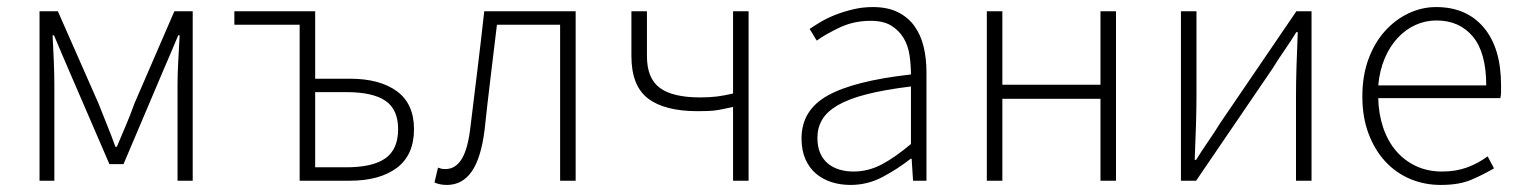

<svg xmlns="http://www.w3.org/2000/svg" viewBox="-20 -512 4311 544"><path d="M92 0V-480H144L259 -219Q271 -188 283.5 -157.5Q296 -127 307 -96H311Q324 -127 337 -157.5Q350 -188 361 -219L474 -480H526V0H483V-272Q483 -300 485 -338.5Q487 -377 489 -412H485Q474 -386 463.5 -361Q453 -336 442 -311L330 -47H290L176 -311Q165 -336 154.5 -361Q144 -386 133 -412H129Q131 -377 132.5 -338.5Q134 -300 134 -272V0Z M829 0V-442H644V-480H873V-289H971Q1056 -289 1104.5 -253.5Q1153 -218 1153 -146Q1153 -73 1104.5 -36.5Q1056 0 971 0ZM873 -38H961Q1036 -38 1072 -63.5Q1108 -89 1108 -146Q1108 -202 1072 -226.5Q1036 -251 961 -251H873Z M1246 12Q1226 12 1211 5L1221 -37Q1226 -35 1230.5 -34Q1235 -33 1242 -33Q1271 -33 1288.5 -62Q1306 -91 1313 -153Q1323 -235 1333 -316.5Q1343 -398 1352 -480H1611V0H1567V-442H1388Q1379 -367 1370 -293Q1361 -219 1353 -144Q1343 -64 1316.5 -26Q1290 12 1246 12Z M2057 0V-209Q2042 -206 2031 -203.5Q2020 -201 2009 -199.5Q1998 -198 1986 -197.5Q1974 -197 1957 -197Q1863 -197 1816 -233Q1769 -269 1769 -353V-480H1813V-353Q1813 -290 1849.5 -263Q1886 -236 1964 -236Q1990 -236 2010.5 -238.5Q2031 -241 2057 -247V-480H2101V0Z M2390 12Q2361 12 2336 4Q2311 -4 2292 -20Q2273 -36 2262 -61Q2251 -86 2251 -120Q2251 -200 2325.5 -241.5Q2400 -283 2561 -301Q2561 -328 2557 -355.5Q2553 -383 2540 -404.5Q2527 -426 2505 -439.5Q2483 -453 2447 -453Q2399 -453 2359 -434Q2319 -415 2294 -397L2274 -430Q2287 -439 2305.5 -450Q2324 -461 2347 -470Q2370 -479 2397 -485.5Q2424 -492 2453 -492Q2495 -492 2524 -477.5Q2553 -463 2571 -438Q2589 -413 2597 -379.5Q2605 -346 2605 -307V0H2567L2563 -62H2560Q2523 -33 2480.5 -10.5Q2438 12 2390 12ZM2398 -26Q2440 -26 2478 -46Q2516 -66 2561 -104V-267Q2487 -258 2436 -245Q2385 -232 2354 -214Q2323 -196 2309.5 -173Q2296 -150 2296 -122Q2296 -96 2304 -78Q2312 -60 2326 -48.5Q2340 -37 2358.5 -31.5Q2377 -26 2398 -26Z M2776 0V-480H2820V-272H3098V-480H3142V0H3098V-232H2820V0Z M3326 0V-480H3370V-240Q3370 -201 3368.5 -154Q3367 -107 3365 -59H3369Q3383 -82 3403 -111Q3423 -140 3437 -163L3653 -480H3696V0H3652V-240Q3652 -280 3653.5 -326.5Q3655 -373 3657 -421H3653Q3639 -398 3619 -369Q3599 -340 3585 -317L3369 0Z M4062 12Q4016 12 3975.5 -5Q3935 -22 3905 -54.5Q3875 -87 3857.5 -133.5Q3840 -180 3840 -239Q3840 -298 3857.5 -345Q3875 -392 3904.5 -424.5Q3934 -457 3971.5 -474.5Q4009 -492 4049 -492Q4135 -492 4184 -434Q4233 -376 4233 -270Q4233 -261 4233 -252Q4233 -243 4231 -234H3885Q3886 -189 3899 -150.5Q3912 -112 3935.5 -84.5Q3959 -57 3992 -41.5Q4025 -26 4066 -26Q4105 -26 4136.5 -37.5Q4168 -49 4195 -69L4213 -35Q4184 -18 4149.5 -3Q4115 12 4062 12ZM3885 -270H4191Q4191 -363 4153 -408.5Q4115 -454 4050 -454Q4019 -454 3991 -441.5Q3963 -429 3940.5 -405Q3918 -381 3903.5 -347Q3889 -313 3885 -270Z"/></svg>

Font: hySource Sans Pro Light
Style: Regular
Weight: 300
Designer: Paul D. Hunt
Foundry: Adobe Systems Incorporated
Version: Version 2.021;PS 2.000;hotconv 1.0.86;makeotf.lib2.5.63406